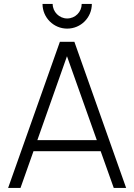

<svg xmlns="http://www.w3.org/2000/svg" viewBox="-20 -926 662 946"><path d="M311 -785C378.5 -785 432.5 -839.5 432.5 -906.5H382.5C382.5 -867.5 351 -835 311 -835C272 -835 239.5 -867.5 239.5 -906.5H189.5C189.5 -839.5 244 -785 311 -785ZM601.5 0 346.5 -720H275L20 0H81L145 -181H476L540.5 0ZM310 -649 457 -235.5H164Z"/></svg>

Font: Hauora Light
Style: Regular
Weight: 300
Designer: Wayne Shih
Foundry: WCYS
Version: Version 1.001;hotconv 1.0.109;makeotfexe 2.5.65596